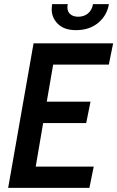

<svg xmlns="http://www.w3.org/2000/svg" viewBox="-20 -910 568 930"><path d="M434 -103 413 0H19.5L142.5 -700H528L507 -597H237.5L206.5 -417.5H418.5L397.5 -314H189L153 -103ZM348 -764Q291 -764 260.8 -793.8Q230.5 -823.5 230.5 -864.5Q230.5 -870.5 231 -875.8Q231.5 -881 232.5 -890H308.5Q306.5 -883 306.5 -875Q306.5 -852.5 321 -840.8Q335.5 -829 358.5 -829Q387 -829 406.2 -845Q425.5 -861 430.5 -890H507.5Q498.5 -835 455.8 -799.5Q413 -764 348 -764Z"/></svg>

Font: Cabin Condensed SemiBold
Style: Italic
Weight: 600
Width: 3
Italic angle: -10°
Designer: Pablo Impallari
Foundry: Pablo Impallari. http://www.impallari.com Igino Marini. http://www.ikern.com
Version: Version 3.001; ttfautohint (v1.8.3)